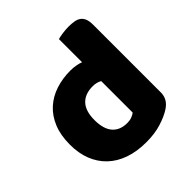

<svg xmlns="http://www.w3.org/2000/svg" viewBox="-182 -797 950 950"><g transform="rotate(-45 293.0 -322.5)"><path d="M31 -243Q31 -309 51 -357.5Q71 -406 106.5 -438Q142 -470 189.5 -485.5Q237 -501 292 -501Q312 -501 331 -497.5Q350 -494 362 -489V-651Q372 -654 394 -657.5Q416 -661 439 -661Q461 -661 478.5 -658Q496 -655 508 -646Q520 -637 526 -621.5Q532 -606 532 -581V-107Q532 -60 488 -32Q459 -13 413 1.5Q367 16 307 16Q242 16 190.5 -2Q139 -20 103.5 -54Q68 -88 49.5 -135.5Q31 -183 31 -243ZM315 -368Q261 -368 232 -337Q203 -306 203 -243Q203 -181 230 -149.5Q257 -118 308 -118Q326 -118 340.5 -123.5Q355 -129 363 -136V-356Q343 -368 315 -368Z"/></g></svg>

Font: Baloo Tammudu
Style: Regular
Weight: 400
Designer: Omkar Shende and Ek Type
Foundry: Ek Type
Version: Version 1.007;PS 1.000;hotconv 1.0.88;makeotf.lib2.5.647800